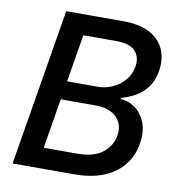

<svg xmlns="http://www.w3.org/2000/svg" viewBox="-81 -803 820 877"><g transform="rotate(10 328.5 -364.0)"><path d="M35.2 0 155.8 -727.5H420.4Q498 -727.5 545.2 -701.4Q592.3 -675.3 611.1 -630.9Q629.9 -586.4 620.6 -531.2Q614.3 -488.3 592 -457.8Q569.8 -427.2 538.1 -408.7Q506.3 -390.1 470.2 -380.9V-375.5Q506.8 -374 538.1 -351.6Q569.3 -329.1 585.4 -288.1Q601.6 -247.1 592.3 -189.9Q583.5 -135.3 550.8 -92.3Q518.1 -49.3 460.7 -24.7Q403.3 0 318.8 0ZM162.6 -95.2H316.4Q396.5 -95.2 437 -128.7Q477.5 -162.1 484.9 -209.5Q490.2 -243.2 477.5 -269.5Q464.8 -295.9 436.3 -311.3Q407.7 -326.7 365.7 -326.7H201.2ZM215.3 -412.6H358.4Q394.5 -412.6 427 -427.7Q459.5 -442.9 482.4 -470Q505.4 -497.1 511.2 -533.7Q518.6 -576.2 493.7 -604.5Q468.8 -632.8 403.8 -632.8H252Z"/></g></svg>

Font: Inter Medium
Style: Italic
Weight: 500
Italic angle: -9.3988°
Designer: Rasmus Andersson
Foundry: rsms
Version: Version 4.001;git-66647c0bb